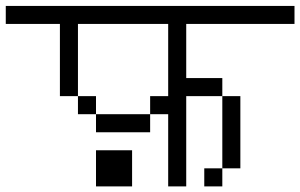

<svg xmlns="http://www.w3.org/2000/svg" viewBox="-20 -708 1040 665"><path d="M1000 -625V-687.5H0V-625H187.5Q187.5 -625 187.5 -375H250V-312.5H312.5V-250H500V-312.5H312.5V-375H250Q250 -375 250 -625H562.5Q562.5 -625 562.5 -375H500V-312.5H562.5Q562.5 -312.5 562.5 -62.5H625V-375H750Q750 -375 750 -125H687.5V-62.5H750V-125H812.5Q812.5 -125 812.5 -375H750V-437.5H625V-625ZM312.5 -187.5Q312.5 -187.5 312.5 -62.5H437.5Q437.5 -62.5 437.5 -187.5Z"/></svg>

Font: Unifont
Style: Regular
Weight: 500
Version: Version 15.1.04